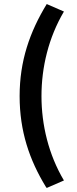

<svg xmlns="http://www.w3.org/2000/svg" viewBox="-20 -754 379 949"><path d="M207 170 211 175 296 138C220 10 185 -137 185 -279C185 -422 220 -568 296 -697L211 -734C127 -596 77 -453 77 -279C77 -106 125 36 207 170Z"/></svg>

Font: Source Sans Pro SemBd
Style: Regular
Weight: 700
Designer: Paul D. Hunt
Foundry: Adobe Systems Incorporated
Version: Version 2.020;PS 2.0;hotconv 1.0.86;makeotf.lib2.5.63406